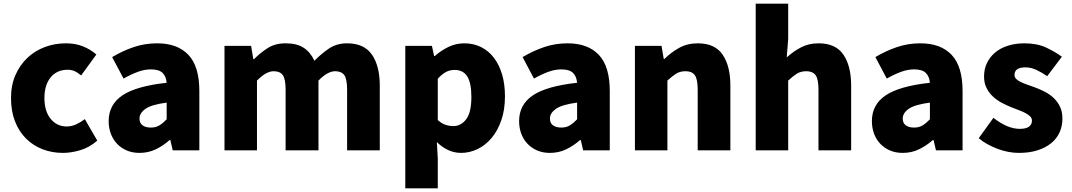

<svg xmlns="http://www.w3.org/2000/svg" viewBox="-20 -819 5839 1046"><path d="M323 14Q263 14 211.5 -6Q160 -26 121.5 -64.5Q83 -103 61.5 -158.5Q40 -214 40 -285Q40 -356 64.5 -411Q89 -466 130 -504.5Q171 -543 225 -563Q279 -583 339 -583Q391 -583 432 -566.5Q473 -550 505 -522L422 -408Q402 -425 385 -432Q368 -439 349 -439Q290 -439 256 -397.5Q222 -356 222 -285Q222 -213 256 -171.5Q290 -130 343 -130Q370 -130 395 -141.5Q420 -153 442 -170L510 -53Q468 -16 418 -1Q368 14 323 14Z M740 14Q701 14 670 0.5Q639 -13 617 -36.5Q595 -60 583.5 -91.5Q572 -123 572 -159Q572 -249 647 -299.5Q722 -350 888 -368Q885 -403 865.5 -422Q846 -441 802 -441Q768 -441 732 -428Q696 -415 653 -391L591 -508Q648 -542 708.5 -562.5Q769 -583 836 -583Q947 -583 1006.5 -520Q1066 -457 1066 -323V0H921L908 -56H904Q869 -25 828.5 -5.5Q788 14 740 14ZM802 -124Q829 -124 848.5 -136Q868 -148 888 -169V-260Q805 -249 772.5 -226Q740 -203 740 -173Q740 -148 757 -136Q774 -124 802 -124Z M1348 -569 1360 -497H1364Q1399 -532 1439 -557.5Q1479 -583 1537 -583Q1597 -583 1634 -559Q1671 -535 1693 -488Q1730 -526 1772 -554.5Q1814 -583 1871 -583Q1964 -583 2006.5 -521Q2049 -459 2049 -353V0H1871V-329Q1871 -389 1855.5 -410Q1840 -431 1806 -431Q1765 -431 1715 -380V0H1536V-329Q1536 -389 1520.5 -410Q1505 -431 1471 -431Q1430 -431 1380 -380V0H1203V-569Z M2333 -569 2345 -514H2349Q2383 -544 2423.5 -563.5Q2464 -583 2509 -583Q2560 -583 2601 -562.5Q2642 -542 2671 -504Q2700 -466 2715.5 -413Q2731 -360 2731 -294Q2731 -221 2711 -163.5Q2691 -106 2657.5 -66.5Q2624 -27 2581 -6.5Q2538 14 2492 14Q2454 14 2420.5 -2Q2387 -18 2360 -45L2365 44V207H2188V-569ZM2365 -165Q2386 -146 2407.5 -139Q2429 -132 2450 -132Q2491 -132 2519.5 -169Q2548 -206 2548 -291Q2548 -366 2526 -402Q2504 -438 2456 -438Q2430 -438 2409 -426.5Q2388 -415 2365 -390Z M2976 14Q2937 14 2906 0.5Q2875 -13 2853 -36.5Q2831 -60 2819.5 -91.5Q2808 -123 2808 -159Q2808 -249 2883 -299.5Q2958 -350 3124 -368Q3121 -403 3101.5 -422Q3082 -441 3038 -441Q3004 -441 2968 -428Q2932 -415 2889 -391L2827 -508Q2884 -542 2944.5 -562.5Q3005 -583 3072 -583Q3183 -583 3242.5 -520Q3302 -457 3302 -323V0H3157L3144 -56H3140Q3105 -25 3064.5 -5.5Q3024 14 2976 14ZM3038 -124Q3065 -124 3084.5 -136Q3104 -148 3124 -169V-260Q3041 -249 3008.5 -226Q2976 -203 2976 -173Q2976 -148 2993 -136Q3010 -124 3038 -124Z M3584 -569 3596 -498H3600Q3635 -533 3679.5 -558Q3724 -583 3782 -583Q3875 -583 3917 -521Q3959 -459 3959 -353V0H3781V-329Q3781 -389 3765 -410Q3749 -431 3715 -431Q3685 -431 3664 -418Q3643 -405 3616 -380V0H3439V-569Z M4097 -799H4274V-607L4266 -506Q4268 -508 4270 -509.5Q4272 -511 4274 -513Q4304 -540 4345 -561.5Q4386 -583 4440 -583Q4533 -583 4575 -521Q4617 -459 4617 -353V0H4439V-329Q4439 -389 4423 -410Q4407 -431 4373 -431Q4343 -431 4322 -418Q4301 -405 4274 -380V0H4097Z M4898 14Q4859 14 4828 0.5Q4797 -13 4775 -36.5Q4753 -60 4741.5 -91.5Q4730 -123 4730 -159Q4730 -249 4805 -299.5Q4880 -350 5046 -368Q5043 -403 5023.5 -422Q5004 -441 4960 -441Q4926 -441 4890 -428Q4854 -415 4811 -391L4749 -508Q4806 -542 4866.5 -562.5Q4927 -583 4994 -583Q5105 -583 5164.5 -520Q5224 -457 5224 -323V0H5079L5066 -56H5062Q5027 -25 4986.5 -5.5Q4946 14 4898 14ZM4960 -124Q4987 -124 5006.5 -136Q5026 -148 5046 -169V-260Q4963 -249 4930.5 -226Q4898 -203 4898 -173Q4898 -148 4915 -136Q4932 -124 4960 -124Z M5531 14Q5503 14 5473.5 8.5Q5444 3 5415 -8Q5386 -19 5359.5 -33.5Q5333 -48 5312 -66L5392 -177Q5469 -117 5535 -117Q5570 -117 5586 -129Q5602 -141 5602 -162Q5602 -175 5592.5 -184.5Q5583 -194 5567.5 -202.5Q5552 -211 5531.5 -218.5Q5511 -226 5489 -235Q5464 -245 5437.5 -259Q5411 -273 5389.5 -293Q5368 -313 5354.5 -340Q5341 -367 5341 -402Q5341 -443 5357 -476Q5373 -509 5401.5 -533Q5430 -557 5471 -570Q5512 -583 5561 -583Q5629 -583 5678 -560.5Q5727 -538 5765 -510L5685 -404Q5655 -425 5625.5 -438.5Q5596 -452 5567 -452Q5507 -452 5507 -411Q5507 -398 5516 -389Q5525 -380 5540.5 -372.5Q5556 -365 5576 -358Q5596 -351 5618 -343Q5645 -333 5671.5 -319.5Q5698 -306 5719.5 -286Q5741 -266 5754.5 -238.5Q5768 -211 5768 -172Q5768 -133 5753 -99Q5738 -65 5708 -40Q5678 -15 5633.5 -0.5Q5589 14 5531 14Z"/></svg>

Font: Kinto Sans Black
Style: Regular
Weight: 900
Designer: Authors: Ryoko NISHIZUKA  (kana & ideographs); Paul D. Hunt (Latin, Greek & Cyrillic); Wenlong ZHANG  (bopomofo); Sandol
Foundry: Adobe Systems Incorporated, ookami Inc.
Version: Version 0.001